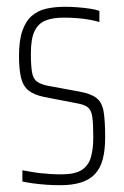

<svg xmlns="http://www.w3.org/2000/svg" viewBox="-20 -538 366 566"><path d="M157 8Q137 8 116 6.5Q95 5 77 2.5Q59 0 46 -3V-36Q59 -34 72 -31.5Q85 -29 99.5 -27.5Q114 -26 129.5 -25Q145 -24 161 -24Q201 -24 221 -37Q241 -50 248 -74.5Q255 -99 255 -133Q255 -174 252 -194Q249 -214 238.5 -222Q228 -230 204 -234L111 -252Q81 -258 64.5 -271Q48 -284 42 -309Q36 -334 36 -373Q36 -419 46 -447.5Q56 -476 74 -491.5Q92 -507 117 -512.5Q142 -518 172 -518Q190 -518 209 -516.5Q228 -515 245 -512.5Q262 -510 273 -506V-473Q260 -477 243.5 -480Q227 -483 207.5 -484.5Q188 -486 167 -486Q137 -486 115.5 -478Q94 -470 82.5 -447.5Q71 -425 71 -380Q71 -344 74.5 -324.5Q78 -305 89.5 -297Q101 -289 122 -285L214 -268Q248 -262 264.5 -249Q281 -236 285.5 -209Q290 -182 290 -133Q290 -96 283 -69Q276 -42 260 -25Q244 -8 218.5 0Q193 8 157 8Z"/></svg>

Font: Saira ExtraCondensed Thin
Style: Regular
Weight: 250
Width: 2
Designer: Hector Gatti with collaboration of the Omnibus-Type team
Foundry: Omnibus-Type
Version: Version 1.101